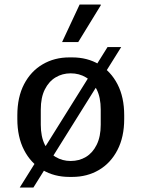

<svg xmlns="http://www.w3.org/2000/svg" viewBox="-20 -776 629 853"><path d="M288 10Q221.5 10 169 -20.9Q116.5 -51.8 86.8 -109.6Q57 -167.5 57 -247.2V-263.8Q57 -344.5 87 -402Q117 -459.5 169.4 -490.2Q221.8 -521 288 -521H300.8Q368 -521 420.1 -490.1Q472.2 -459.2 502 -401.8Q531.8 -344.2 531.8 -263.8V-247.2Q531.8 -167.5 501.8 -109.5Q471.8 -51.5 419.5 -20.8Q367.2 10 300.8 10ZM294 -60.8Q331.8 -60.8 361.8 -78.8Q391.8 -96.8 409.6 -133Q427.5 -169.2 427.5 -221.8V-289.2Q427.5 -342.8 409.6 -378.5Q391.8 -414.2 361.8 -432.2Q331.8 -450.2 294 -450.2Q257 -450.2 227 -432.2Q197 -414.2 179.1 -378.5Q161.2 -342.8 161.2 -289.2V-221.8Q161.2 -169.2 179.1 -133Q197 -96.8 227 -78.8Q257 -60.8 294 -60.8ZM67.8 57 457.8 -567H518.5L128.5 57ZM255.8 -589 333.8 -756H427.2L428 -753L327.5 -589Z"/></svg>

Font: Chivo Medium
Style: Regular
Weight: 500
Designer: Hector Gatti
Foundry: Omnibus-Type
Version: Version 2.002